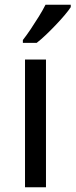

<svg xmlns="http://www.w3.org/2000/svg" viewBox="-20 -786 317 806"><path d="M173 0H85V-536H173ZM277 -756Q268 -742 251 -722Q234 -702 213.5 -680.5Q193 -659 172.5 -639.5Q152 -620 134 -606H76V-618Q91 -637 108.5 -663Q126 -689 143 -716.5Q160 -744 171 -766H277Z"/></svg>

Font: Noto Sans Bamum
Style: Regular
Weight: 400
Designer: Monotype Design Team
Foundry: Monotype Imaging Inc.
Version: Version 2.001